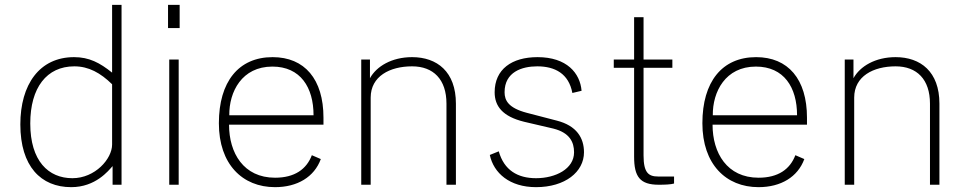

<svg xmlns="http://www.w3.org/2000/svg" viewBox="-20 -763 3984 793"><path d="M274 10C375 10 428 -58 445 -77V0H482V-743H443V-463C392 -504 348 -527 286 -527C143 -527 64 -414 64 -249C64 -76 149 10 274 10ZM279 -27C180 -27 105 -98 105 -253C105 -401 173 -489 287 -489C346 -489 395 -462 443 -415V-166C443 -107 373 -27 279 -27Z M722 -743H674V-647H722ZM718 -517H679V0H718Z M926 -248H1316V-277C1316 -436 1238 -527 1106 -527C965 -527 884 -425 884 -254C884 -85 981 10 1116 10C1208 10 1278 -32 1305 -106L1268 -122C1246 -64 1197 -29 1116 -29C986 -29 926 -131 926 -248ZM927 -287C926 -384 979 -488 1105 -488C1221 -488 1275 -402 1275 -287Z M1472 0H1511V-360C1511 -448 1590 -489 1682 -489C1770 -489 1824 -435 1824 -335V0H1863V-335C1863 -467 1785 -527 1682 -527C1598 -527 1535 -489 1508 -440V-517H1472Z M2194 10C2314 10 2392 -53 2392 -134C2392 -193 2362 -244 2279 -265L2156 -297C2080 -317 2064 -348 2064 -382C2064 -466 2136 -489 2199 -489C2272 -489 2329 -459 2344 -379L2382 -388C2376 -461 2321 -527 2200 -527C2094 -527 2023 -477 2023 -382C2023 -325 2055 -282 2145 -260L2265 -232C2333 -215 2351 -176 2351 -134C2351 -65 2274 -27 2194 -27C2118 -27 2062 -60 2040 -138L2003 -123C2019 -48 2085 10 2194 10Z M2757 -483V-517H2638V-692H2599V-517H2515V-483H2599V-116C2599 -33 2623 0 2701 0C2726 0 2751 -1 2764 -5V-34H2698C2659 -34 2638 -49 2638 -121V-483Z M2923 -248H3313V-277C3313 -436 3235 -527 3103 -527C2962 -527 2881 -425 2881 -254C2881 -85 2978 10 3113 10C3205 10 3275 -32 3302 -106L3265 -122C3243 -64 3194 -29 3113 -29C2983 -29 2923 -131 2923 -248ZM2924 -287C2923 -384 2976 -488 3102 -488C3218 -488 3272 -402 3272 -287Z M3469 0H3508V-360C3508 -448 3587 -489 3679 -489C3767 -489 3821 -435 3821 -335V0H3860V-335C3860 -467 3782 -527 3679 -527C3595 -527 3532 -489 3505 -440V-517H3469Z"/></svg>

Font: United Sans Thin
Style: Regular
Weight: 100
Designer: Pablo Impallari, Rodrigo Fuenzalida (Modified by Dan O. Williams)
Version: Version 1.000;PS 001.000;hotconv 1.0.88;makeotf.lib2.5.64775